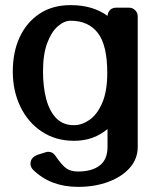

<svg xmlns="http://www.w3.org/2000/svg" viewBox="-20 -540 628 750"><path d="M110 124Q99 113 99 100Q99 74 129 64L161 54Q164 53 169 53Q186 53 196 68Q222 106 239.5 118Q257 130 285 130Q339 130 369.5 106.5Q400 83 400 34V-36Q374 -14 341.5 -2Q309 10 269 10Q198 10 144 -25.5Q90 -61 60 -122.5Q30 -184 30 -261Q30 -337 57 -395Q84 -453 134.5 -486.5Q185 -520 256 -520Q301 -520 337 -509Q373 -498 400 -478Q401 -492 410 -501Q419 -510 434 -510H484Q498 -510 508 -500Q518 -490 518 -476V34Q518 80 487.5 115Q457 150 404 170Q351 190 285 190Q178 190 110 124ZM269 -51Q300 -51 330 -72Q360 -93 379.5 -138.5Q399 -184 399 -255Q399 -364 362 -411.5Q325 -459 256 -459Q231 -459 206 -437.5Q181 -416 164.5 -372Q148 -328 148 -261Q148 -201 160.5 -153.5Q173 -106 199.5 -78.5Q226 -51 269 -51Z"/></svg>

Font: Yusei Magic
Style: Regular
Weight: 400
Designer: Tanukizamurai
Foundry: Yusei Magic Project
Version: Version 1.200